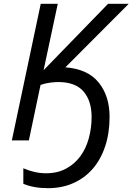

<svg xmlns="http://www.w3.org/2000/svg" viewBox="-20 -734 693 1004"><path d="M193 -714H282L208 -367L545 -714H653L322 -382Q439 -373 496 -302.5Q553 -232 553 -123Q553 -38 530 31Q507 100 465 148.5Q423 197 363.5 223.5Q304 250 231 250Q156 250 102 227V146Q130 158 159.5 165Q189 172 221 172Q281 172 326 147.5Q371 123 400.5 82.5Q430 42 444.5 -11.5Q459 -65 459 -122Q459 -207 416.5 -256Q374 -305 284 -305Q268 -305 243 -302Q218 -299 192 -290L131 0H42Z"/></svg>

Font: BC Sans
Style: Italic
Weight: 400
Italic angle: -12°
Designer: Monotype Design Team
Designer: Province of B.C.
Foundry: Monotype Imaging Inc.
Version: Version 2.000;GOOG;noto-source:20170915:90ef993387c0